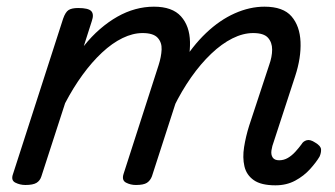

<svg xmlns="http://www.w3.org/2000/svg" viewBox="-20 -539 1004 575"><path d="M805 16Q762 16 740 0.5Q718 -15 712 -41Q706 -67 711 -98.5Q716 -130 726 -162L786 -344Q795 -369 795 -390.5Q795 -412 782.5 -426Q770 -440 738 -440Q708 -440 676 -424Q644 -408 612.5 -378Q581 -348 552.5 -307.5Q524 -267 500 -218H464Q488 -289 522 -345Q556 -401 597 -440Q638 -479 683 -499Q728 -519 772 -519Q828 -519 853 -490Q878 -461 880 -413.5Q882 -366 864 -311L800 -115Q795 -102 793 -89Q791 -76 796.5 -67.5Q802 -59 816 -59Q830 -59 842 -66Q854 -73 864.5 -84.5Q875 -96 883 -107Q888 -116 898.5 -119Q909 -122 924 -112Q941 -102 941.5 -91.5Q942 -81 937 -70Q927 -53 908.5 -32.5Q890 -12 864 2Q838 16 805 16ZM56 15Q40 15 26 8Q12 1 19 -18L169 -483Q176 -503 185.5 -509Q195 -515 214 -515Q245 -515 253.5 -505.5Q262 -496 255 -476L231 -401Q254 -430 279.5 -452Q305 -474 331.5 -489Q358 -504 385.5 -511.5Q413 -519 441 -519Q496 -519 522 -490Q548 -461 549 -413.5Q550 -366 532 -311L435 -11Q430 2 420 8.5Q410 15 387 15Q371 15 357.5 8Q344 1 350 -18L455 -344Q463 -369 464 -390.5Q465 -412 452 -426Q439 -440 407 -440Q378 -440 347 -425Q316 -410 285.5 -381.5Q255 -353 227 -314.5Q199 -276 175 -230L104 -11Q100 2 89.5 8.5Q79 15 56 15Z"/></svg>

Font: Playwrite DK Uloopet
Style: Regular
Weight: 400
Designer: Veronika Burian, José Scaglione
Foundry: TypeTogether
Version: Version 1.002